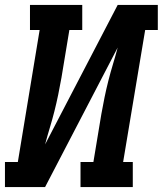

<svg xmlns="http://www.w3.org/2000/svg" viewBox="-24 -755 657 775"><path d="M-4 0V-101H48L136 -634H97V-735H308V-634H256L224 -441Q218 -407 211 -373Q204 -339 195.5 -305.5Q187 -272 177 -239Q167 -206 158 -172L451 -735H613V-634H562L473 -101H512V0H301V-101H353L385 -294Q391 -328 398 -362Q405 -396 413.5 -429.5Q422 -463 432 -496Q442 -529 451 -563L158 0Z"/></svg>

Font: Iosevka Slab Extended
Style: Bold Italic
Weight: 700
Width: 7
Italic angle: -9°
Monospace: yes
Designer: Belleve Invis
Foundry: Belleve Invis
Version: Version 11.1.0; ttfautohint (v1.8.3)